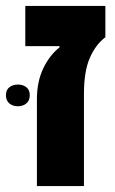

<svg xmlns="http://www.w3.org/2000/svg" viewBox="-45 -625 385 645"><path d="M79 0V-292Q79 -350 100 -394.5Q121 -439 155 -466V-470H40V-605H309V-500Q276 -475 256.5 -430Q237 -385 237 -309V0ZM-25 -305Q-25 -323 -13.5 -332Q-2 -341 15 -341Q32 -341 43.5 -332Q55 -323 55 -305Q55 -287 43.5 -277.5Q32 -268 15 -268Q-2 -268 -13.5 -277.5Q-25 -287 -25 -305Z"/></svg>

Font: Noto Sans Hebrew Condensed ExtraBold
Style: Regular
Weight: 800
Width: 3
Designer: Monotype Design Team
Foundry: Monotype Imaging Inc.
Version: Version 2.004; ttfautohint (v1.8.4.7-5d5b)